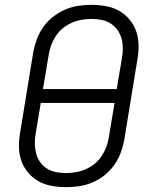

<svg xmlns="http://www.w3.org/2000/svg" viewBox="-20 -763 640 791"><path d="M252 8Q221 8 191.5 2.5Q162 -3 137.5 -17Q113 -31 94.5 -53.5Q76 -76 67 -103.5Q58 -131 58 -161.5Q58 -192 64 -223L117 -548Q122 -575 132 -602Q142 -629 159 -652.5Q176 -676 199 -694Q222 -712 248.5 -723.5Q275 -735 302.5 -739Q330 -743 357 -743Q388 -743 417.5 -737.5Q447 -732 471.5 -718Q496 -704 514.5 -681.5Q533 -659 542 -631.5Q551 -604 551 -573.5Q551 -543 545 -512L492 -187Q487 -160 477 -133Q467 -106 450 -82.5Q433 -59 410.5 -41Q388 -23 361 -11.5Q334 0 306.5 4Q279 8 252 8ZM461 -396 482 -522Q486 -543 486 -564Q486 -585 480.5 -604.5Q475 -624 463.5 -640Q452 -656 435.5 -666.5Q419 -677 398.5 -681Q378 -685 357 -685Q337 -685 316.5 -681.5Q296 -678 276.5 -669.5Q257 -661 240 -647.5Q223 -634 211 -616Q199 -598 191.5 -578.5Q184 -559 181 -539L157 -396ZM252 -50Q272 -50 292.5 -53.5Q313 -57 332.5 -65.5Q352 -74 369 -87.5Q386 -101 398 -119Q410 -137 417.5 -156.5Q425 -176 428 -196L452 -339H148L127 -213Q123 -192 123.5 -171Q124 -150 129 -130.5Q134 -111 145.5 -95Q157 -79 173.5 -68.5Q190 -58 210.5 -54Q231 -50 252 -50Z"/></svg>

Font: Iosevka Light Extended
Style: Italic
Weight: 300
Width: 7
Italic angle: -9°
Monospace: yes
Designer: Belleve Invis
Foundry: Belleve Invis
Version: Version 32.5.0; ttfautohint (v1.8.4)